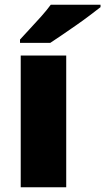

<svg xmlns="http://www.w3.org/2000/svg" viewBox="-20 -786 442 806"><path d="M258 0H67V-553H258ZM402 -756Q384 -742 357 -721.5Q330 -701 299 -679.5Q268 -658 239.5 -638.5Q211 -619 191 -606H64V-620Q81 -639 105 -664.5Q129 -690 153 -717Q177 -744 193 -766H402Z"/></svg>

Font: Noto Sans Khmer Black
Style: Regular
Weight: 900
Version: Version 2.003